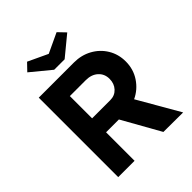

<svg xmlns="http://www.w3.org/2000/svg" viewBox="-248 -1053 1196 1196"><g transform="rotate(-45 350.5 -454.5)"><path d="M91 0V-700H401Q466 -700 519 -671Q572 -642 603 -591Q634 -540 634 -476Q634 -408 598 -354Q562 -300 504 -273L662 1L489 0L348 -251H235V0ZM235 -374H395Q435 -374 460.5 -401.5Q486 -429 486 -471Q486 -515 455.5 -542.5Q425 -570 375 -570H235ZM282 -755 152 -862 198 -910 328 -849 458 -910 504 -862 374 -755Z"/></g></svg>

Font: Readex Pro SemiBold
Style: Regular
Weight: 600
Designer: Bonnie Shaver-Troup, Thomas Jockin
Foundry: Lexend
Version: Version 1.204; ttfautohint (v1.8.4.7-5d5b)